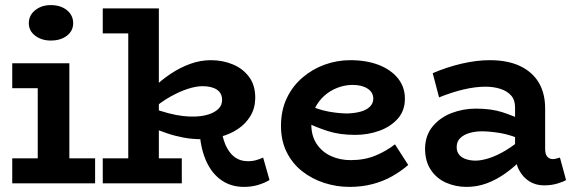

<svg xmlns="http://www.w3.org/2000/svg" viewBox="-20 -719 2251 753"><path d="M128 -31V-471H252V-31ZM28 0V-98H353V0ZM28 -373V-471H220V-373ZM179 -560Q143 -560 118 -579Q93 -598 93 -628Q93 -659 118 -679Q143 -699 179 -699Q218 -699 242.5 -679Q267 -659 267 -628Q267 -598 242.5 -579Q218 -560 179 -560Z M773 -173Q733 -173 699 -179.5Q665 -186 634.5 -196.5Q604 -207 574 -219V-296Q610 -283 640.5 -275Q671 -267 697.5 -264Q724 -261 746 -262Q775 -263 798.5 -270.5Q822 -278 836.5 -292Q851 -306 851 -327Q851 -354 830.5 -367.5Q810 -381 774 -381Q749 -381 716.5 -370.5Q684 -360 647.5 -339.5Q611 -319 574 -287L577 -370Q611 -404 648.5 -429Q686 -454 726 -468.5Q766 -483 807 -483Q853 -483 893 -466.5Q933 -450 957.5 -416.5Q982 -383 981 -332Q980 -293 961.5 -263Q943 -233 913 -213Q883 -193 846 -183Q809 -173 773 -173ZM383 0V-98H693V0ZM483 -31V-686H603V-31ZM383 -588V-686H593V-588ZM937 14Q887 14 849.5 -11.5Q812 -37 790 -84.5Q768 -132 763 -197H851Q857 -163 870.5 -138.5Q884 -114 903 -101Q922 -88 947 -87Q965 -86 981 -90Q997 -94 1012 -101L1037 -13Q1017 -1 991.5 6.5Q966 14 937 14Z M1351 14Q1300 14 1252 -1.5Q1204 -17 1165.5 -47Q1127 -77 1104.5 -122Q1082 -167 1082 -225Q1082 -286 1104.5 -333.5Q1127 -381 1166 -414.5Q1205 -448 1253.5 -465.5Q1302 -483 1354 -483Q1417 -483 1465 -464.5Q1513 -446 1540.5 -412Q1568 -378 1568 -332Q1568 -285 1540 -253.5Q1512 -222 1467.5 -206Q1423 -190 1373 -190Q1312 -190 1265.5 -205Q1219 -220 1174 -242V-313Q1227 -289 1268 -281.5Q1309 -274 1343 -274Q1373 -275 1395.5 -281.5Q1418 -288 1431 -301Q1444 -314 1444 -332Q1444 -357 1421.5 -371.5Q1399 -386 1363 -386Q1333 -386 1304 -375Q1275 -364 1252 -343.5Q1229 -323 1215 -294.5Q1201 -266 1201 -230Q1201 -186 1222 -154.5Q1243 -123 1278 -107Q1313 -91 1355 -91Q1410 -91 1453 -109Q1496 -127 1529 -153L1581 -72Q1552 -47 1517.5 -27.5Q1483 -8 1441 3Q1399 14 1351 14Z M2113 8Q2082 8 2056.5 -7.5Q2031 -23 2015.5 -52.5Q2000 -82 2000 -124V-298Q2000 -327 1984.5 -344.5Q1969 -362 1942.5 -370.5Q1916 -379 1884 -379Q1844 -379 1797.5 -368Q1751 -357 1702 -337L1677 -432Q1733 -456 1791 -469.5Q1849 -483 1901 -483Q1971 -483 2019.5 -460Q2068 -437 2093 -395Q2118 -353 2118 -293V-135Q2118 -114 2126.5 -104.5Q2135 -95 2148 -95Q2156 -95 2163.5 -97.5Q2171 -100 2176 -101L2200 -13Q2189 -6 2165.5 1Q2142 8 2113 8ZM1810 14Q1767 14 1729.5 -2.5Q1692 -19 1669.5 -53Q1647 -87 1647 -137Q1648 -189 1677.5 -224Q1707 -259 1752 -276Q1797 -293 1846 -293Q1907 -293 1950 -279Q1993 -265 2038 -244V-166Q1985 -190 1943 -197Q1901 -204 1870 -204Q1844 -204 1821.5 -197.5Q1799 -191 1785 -177.5Q1771 -164 1771 -142Q1771 -124 1781 -112Q1791 -100 1808.5 -94.5Q1826 -89 1845 -89Q1867 -89 1897.5 -98.5Q1928 -108 1964 -129.5Q2000 -151 2038 -186L2035 -103Q2001 -67 1964 -40.5Q1927 -14 1889 0Q1851 14 1810 14Z"/></svg>

Font: BioRhyme
Style: Bold
Weight: 700
Designer: Aoife Mooney
Foundry: Aoife Mooney Type
Version: Version 1.600;gftools[0.9.33]